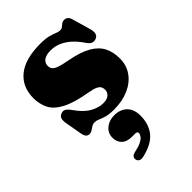

<svg xmlns="http://www.w3.org/2000/svg" viewBox="-230 -597 991 991"><g transform="rotate(-45 266.0 -101.0)"><path d="M266.5 -48.5Q295 -48.5 308.8 -61Q322.5 -73.5 322.5 -91Q322.5 -101.5 318.5 -111Q314.5 -120.5 299.8 -128.2Q285 -136 253.5 -141.5Q161.5 -157 113 -182.8Q64.5 -208.5 47 -243.8Q29.5 -279 29.5 -322.5Q29.5 -404 86 -450Q142.5 -496 253 -496Q290.5 -496 313.2 -490Q336 -484 349.8 -478Q363.5 -472 374 -472Q386.5 -472 393.5 -478Q400.5 -484 408 -490Q415.5 -496 429 -496Q439 -496 447.5 -489.2Q456 -482.5 461 -463.5L487 -373.5Q495 -348 491.8 -332.8Q488.5 -317.5 473 -311.5Q457 -306 445.5 -311.2Q434 -316.5 423 -332.5Q400 -367 375 -389.2Q350 -411.5 322.8 -422.8Q295.5 -434 266 -434Q233 -434 216.2 -421.2Q199.5 -408.5 199.5 -387.5Q199.5 -374.5 206.2 -364.8Q213 -355 234 -347.2Q255 -339.5 296.5 -332Q369.5 -318.5 411.8 -294.2Q454 -270 472.2 -234.8Q490.5 -199.5 490.5 -151.5Q490.5 -102 463.8 -64.5Q437 -27 390.2 -6.5Q343.5 14 284 14Q247.5 14 226.2 7.8Q205 1.5 191.5 -4.8Q178 -11 165 -11Q152.5 -11 142.8 -4.8Q133 1.5 123.8 7.8Q114.5 14 103 14Q92 14 84.8 6Q77.5 -2 74 -21L58.5 -108Q54 -133 58 -145.5Q62 -158 75.5 -163.5Q90.5 -170 102.2 -163.5Q114 -157 126.5 -139.5Q161 -89.5 196.8 -69Q232.5 -48.5 266.5 -48.5ZM249.5 178.5Q211 178.5 192.2 159.5Q173.5 140.5 173.5 111.5Q173.5 77.5 199 56.2Q224.5 35 262 35Q304.5 35 330.8 60Q357 85 357 132.5Q357 194.5 324 235Q291 275.5 216 292.5Q200 296 190.8 291Q181.5 286 179 275.5Q176.5 265.5 182 257.2Q187.5 249 202 245.5Q234 239 252.8 229.8Q271.5 220.5 279.5 209.8Q287.5 199 287.5 190Q287.5 178.5 272 178.5Z"/></g></svg>

Font: Fraunces Black
Style: Regular
Weight: 900
Version: Version 1.000;[b76b70a41]